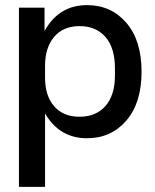

<svg xmlns="http://www.w3.org/2000/svg" viewBox="-20 -530 607 750"><path d="M54 200V-500H154V-409Q210 -510 320 -510Q414 -510 473.5 -441Q533 -372 533 -250Q533 -128 473.5 -59Q414 10 320 10Q212 10 156 -87V200ZM156 -226Q156 -156 191.5 -115Q227 -74 291 -74Q355 -74 392 -116Q429 -158 429 -236V-263Q429 -343 392 -385.5Q355 -428 291 -428Q227 -428 191.5 -386Q156 -344 156 -273Z"/></svg>

Font: TASA Orbiter Display Medium
Style: Regular
Weight: 500
Designer: Weizhong Zhang
Version: Version 1.000;Glyphs 3.1.2 (3151)